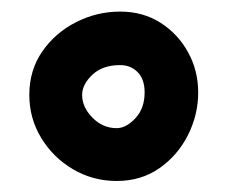

<svg xmlns="http://www.w3.org/2000/svg" viewBox="-20 -360 400 338"><path d="M124.6 -192.9Q124.6 -211.4 142.6 -228.4Q160.5 -245.4 191.4 -245.4Q210 -245.4 222.3 -233Q234.6 -220.6 234.6 -197.3Q234.6 -169.2 218.3 -151.8Q201.9 -134.4 185.5 -134.4Q160.9 -134.4 142.8 -152.8Q124.6 -171.3 124.6 -192.9ZM31.6 -192.9Q31.6 -151.6 52.6 -117.1Q73.6 -82.6 108.6 -62Q143.6 -41.4 185.5 -41.4Q228.5 -41.4 260.8 -64Q293.1 -86.7 311 -122.4Q328.9 -158.1 328.9 -197.3Q328.9 -235.6 311.2 -267.8Q293.6 -300 262.8 -319.8Q231.9 -339.6 191.4 -339.6Q150.6 -339.6 114 -321Q77.4 -302.5 54.5 -269.5Q31.6 -236.5 31.6 -192.9Z"/></svg>

Font: Mikhak VF
Style: Regular
Weight: 100
Designer: Amin Abedi
Version: Version 3.001